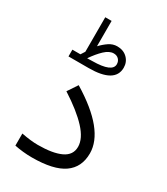

<svg xmlns="http://www.w3.org/2000/svg" viewBox="-204 -921 877 1009"><g transform="rotate(30 235.0 -416.5)"><path d="M111.3 -598.1Q115.7 -604.5 119.6 -611.1Q123.5 -617.7 127 -622.6V-832H165.5V-678.2Q186 -700.2 209.2 -715.8Q232.4 -731.4 258.8 -731.4Q296.4 -731.4 320.1 -708.3Q343.8 -685.1 343.8 -649.9Q342.8 -557.1 184.6 -557.1H62.5V-598.1ZM184.1 -598.6Q303.2 -599.6 303.2 -648.4Q303.2 -666 291.7 -678Q280.3 -689.9 261.2 -689.9Q234.9 -689.9 207 -663.6Q179.2 -637.2 152.3 -597.7ZM55.2 -85Q113.3 -73.7 154.8 -73.7Q245.1 -73.7 294.4 -96.9Q343.8 -120.1 343.8 -170.4Q343.8 -220.2 292.5 -275.6Q241.2 -331.1 144.5 -393.1L184.6 -453.1Q300.8 -382.3 357.9 -312Q415 -241.7 415 -171.9Q415 -87.4 353.3 -44.2Q291.5 -1 161.1 -1Q132.8 -1 106 -3.9Q79.1 -6.8 55.2 -11.7Z"/></g></svg>

Font: Vazir Light FD
Style: Light-FD
Weight: 300
Designer: Saber Rastikerdar
Foundry: Saber Rastikerdar
Version: Version 30.1.0